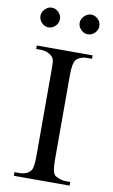

<svg xmlns="http://www.w3.org/2000/svg" viewBox="-95 -911 567 961"><g transform="rotate(10 188.5 -431.0)"><path d="M330.6 0H46.9V-18.6H70.8Q110.8 -18.6 129.4 -42.5Q141.1 -56.6 141.1 -117.7V-545.4Q141.1 -579.6 139.9 -595.2Q138.7 -610.8 130.4 -619.6Q121.1 -631.3 104.5 -637.9Q87.9 -644.5 70.8 -644.5H46.9V-662.1H330.6V-644.5H306.6Q267.6 -644.5 248 -620.6Q242.7 -612.3 239.3 -593.8Q235.8 -575.2 235.8 -545.4V-117.7Q235.8 -85.4 238.8 -67.9Q241.7 -50.3 247.1 -41.5Q252 -33.7 270.8 -26.1Q289.6 -18.6 306.6 -18.6H330.6ZM338.4 -812Q338.4 -792 323.5 -776.9Q308.6 -761.7 288.1 -761.7Q268.1 -761.7 253.2 -777.1Q238.3 -792.5 238.3 -812Q238.3 -830.6 253.9 -846.2Q269.5 -861.8 288.1 -861.8Q308.6 -861.8 323.5 -846.9Q338.4 -832 338.4 -812ZM138.2 -812Q138.2 -792 123.3 -776.9Q108.4 -761.7 87.9 -761.7Q68.4 -761.7 53.7 -777.1Q39.1 -792.5 39.1 -812Q39.1 -830.6 54.2 -846.2Q69.3 -861.8 87.9 -861.8Q108.4 -861.8 123.3 -846.9Q138.2 -832 138.2 -812Z"/></g></svg>

Font: BabelStone Englisc
Style: Regular
Weight: 400
Designer: Andrew West
Foundry: BabelStone
Version: Version 1.000 June 24, 2023